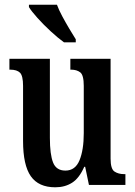

<svg xmlns="http://www.w3.org/2000/svg" viewBox="-20 -786 574 816"><path d="M215 10Q144 10 111 -37Q78 -84 78 -187V-421Q78 -464 65 -477Q52 -490 23 -490H20V-536H192V-200Q192 -130 205.5 -95.5Q219 -61 258 -61Q300 -61 318 -105Q336 -149 336 -220V-421Q336 -467 321 -478.5Q306 -490 282 -490H279V-536H450V-112Q450 -68 466.5 -57Q483 -46 507 -46H513V0H358L342 -77H338Q317 -29 286.5 -9.5Q256 10 215 10ZM252 -606Q227 -624 196 -652.5Q165 -681 139 -710Q113 -739 103 -756V-766H222Q230 -744 244.5 -717Q259 -690 274.5 -664Q290 -638 302 -619V-606Z"/></svg>

Font: Noto Serif Devanagari ExtraCondensed SemiBold
Style: Regular
Weight: 600
Width: 2
Designer: Universal Thirst, Indian Type Foundry and the Monotype Design Team
Foundry: Monotype Imaging Inc.
Version: Version 2.004; ttfautohint (v1.8.4.7-5d5b)